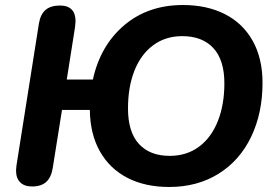

<svg xmlns="http://www.w3.org/2000/svg" viewBox="-20 -735 1100 765"><path d="M338 -297H227L190 -65Q184 -28 164 -10Q144 8 108 8Q77 8 60.5 -8.5Q44 -25 44 -55Q44 -62 46 -78L135 -641Q141 -678 161.5 -695.5Q182 -713 219 -713Q250 -713 265.5 -697Q281 -681 281 -651Q281 -645 279 -627L246 -418H350Q380 -554 475 -634.5Q570 -715 709 -715Q805 -715 876.5 -678.5Q948 -642 987 -572Q1026 -502 1026 -405Q1026 -284 980.5 -189.5Q935 -95 850.5 -42.5Q766 10 654 10Q558 10 487.5 -26.5Q417 -63 378 -132Q339 -201 338 -297ZM874 -403Q874 -496 830 -543.5Q786 -591 706 -591Q639 -591 590 -554.5Q541 -518 515.5 -453Q490 -388 490 -303Q490 -209 533.5 -161.5Q577 -114 656 -114Q724 -114 773 -150.5Q822 -187 848 -252.5Q874 -318 874 -403Z"/></svg>

Font: SN Pro Bold
Style: Bold Italic
Weight: 700
Italic angle: -9°
Designer: Tobias Whetton
Foundry: Supernotes
Version: Version 1.003